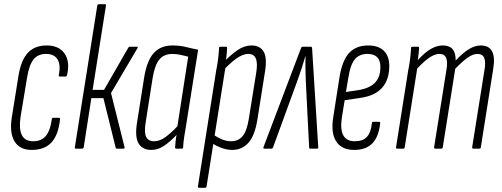

<svg xmlns="http://www.w3.org/2000/svg" viewBox="-20 -703 2374 908"><path d="M133 6Q74 7 49 -34Q24 -75 36 -149L67 -342Q79 -418 111.5 -453Q144 -488 201 -488Q259 -488 285.5 -449.5Q312 -411 297 -348Q295 -341 290 -341H264Q257 -341 258 -348Q268 -395 252.5 -421.5Q237 -448 198 -448Q160 -448 139 -422.5Q118 -397 108 -336L77 -149Q69 -93 83.5 -64Q98 -35 137 -35Q176 -35 197 -60.5Q218 -86 225 -139Q226 -146 231 -146H258Q265 -146 264 -139Q256 -65 224 -30Q192 5 133 6Z M628 -482Q631 -482 631.5 -480Q632 -478 630 -475L505 -263L569 -7Q571 0 563 0H533Q528 0 527 -5L469 -239H412L376 -7Q375 0 369 0H338Q333 0 334 -7L440 -676Q441 -683 448 -683H477Q483 -683 481 -676L418 -278H472L587 -478Q590 -482 593 -482Z M695 6Q654 6 635.5 -24.5Q617 -55 628 -123L662 -338Q675 -417 707.5 -452.5Q740 -488 796 -488Q830 -488 858 -481Q886 -474 917 -468L861 -116Q854 -75 850.5 -51.5Q847 -28 846 -6Q846 0 840 0H814Q808 0 808 -6Q809 -20 810.5 -35Q812 -50 815 -65Q789 -37 759 -15.5Q729 6 695 6ZM709 -35Q736 -35 763.5 -55.5Q791 -76 819 -106L870 -435Q852 -440 832.5 -444Q813 -448 795 -448Q756 -448 734 -422Q712 -396 702 -335L669 -125Q661 -77 671 -56Q681 -35 709 -35Z M1078 6Q1054 6 1029 -3Q1004 -12 981 -27L988 -67Q1008 -53 1029.5 -44Q1051 -35 1073 -35Q1107 -35 1127.5 -59.5Q1148 -84 1157 -143L1192 -361Q1199 -406 1189.5 -427Q1180 -448 1155 -448Q1127 -448 1095.5 -424.5Q1064 -401 1032 -366L1036 -407Q1071 -444 1103.5 -466Q1136 -488 1169 -488Q1210 -488 1227 -458.5Q1244 -429 1233 -363L1198 -142Q1186 -63 1155.5 -28.5Q1125 6 1078 6ZM922 185Q915 185 916 178L1002 -367Q1009 -402 1012 -429Q1015 -456 1016 -476Q1016 -482 1023 -482H1049Q1054 -482 1054 -476Q1053 -454 1050 -428.5Q1047 -403 1044 -388L1046 -384L957 178Q956 185 950 185Z M1230 0Q1224 0 1226 -7L1403 -474Q1405 -482 1412 -482H1449Q1456 -482 1456 -474L1485 -7Q1485 0 1480 0H1447Q1442 0 1442 -5L1426 -322Q1425 -349 1424.5 -379.5Q1424 -410 1425 -437H1424Q1416 -409 1406.5 -379.5Q1397 -350 1387 -323L1271 -5Q1269 0 1265 0Z M1655 6Q1596 6 1570 -34Q1544 -74 1556 -149L1586 -341Q1599 -418 1631.5 -453Q1664 -488 1722 -488Q1769 -488 1795 -463Q1821 -438 1821 -391Q1821 -327 1787.5 -288.5Q1754 -250 1684 -240L1610 -229L1597 -149Q1588 -91 1603.5 -63Q1619 -35 1658 -35Q1696 -35 1715 -55.5Q1734 -76 1739 -121Q1739 -127 1745 -127H1772Q1779 -127 1778 -120Q1771 -56 1741 -25Q1711 6 1655 6ZM1616 -268 1676 -277Q1729 -286 1754 -312.5Q1779 -339 1779 -386Q1779 -448 1718 -448Q1679 -448 1658 -422.5Q1637 -397 1628 -339Z M1859 0Q1852 0 1853 -7L1910 -367Q1917 -402 1920 -429Q1923 -456 1924 -476Q1924 -482 1931 -482H1957Q1962 -482 1962 -476Q1961 -462 1959.5 -447Q1958 -432 1956 -419Q1989 -455 2017.5 -471.5Q2046 -488 2074 -488Q2105 -488 2120 -471Q2135 -454 2135 -417Q2169 -453 2197.5 -470.5Q2226 -488 2254 -488Q2292 -488 2307 -460.5Q2322 -433 2312 -374L2254 -7Q2253 0 2247 0H2219Q2212 0 2213 -7L2271 -371Q2278 -410 2270 -429Q2262 -448 2238 -448Q2217 -448 2192.5 -431Q2168 -414 2133 -378L2074 -7Q2073 0 2067 0H2039Q2032 0 2033 -7L2091 -371Q2098 -410 2090 -429Q2082 -448 2058 -448Q2037 -448 2012 -431.5Q1987 -415 1953 -379L1894 -7Q1893 0 1887 0Z"/></svg>

Font: Sofia Sans Extra Condensed Light
Style: Italic
Weight: 300
Italic angle: -9°
Version: Version 4.100